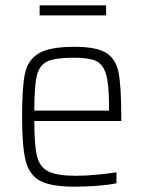

<svg xmlns="http://www.w3.org/2000/svg" viewBox="-20 -694 539 722"><path d="M436 -239H109Q109 -148 119 -107Q129 -66 161.5 -49.5Q194 -33 268 -33Q301 -33 343.5 -37Q386 -41 418 -46V-5Q392 1 348 4.5Q304 8 260 8Q172 8 131 -14Q90 -36 76.5 -89.5Q63 -143 63 -254Q63 -367 74 -418Q85 -469 126 -493.5Q167 -518 260 -518Q343 -518 379.5 -495Q416 -472 426 -420.5Q436 -369 436 -256ZM109 -278H390V-296Q390 -378 378.5 -415.5Q367 -453 340.5 -465Q314 -477 258 -477Q188 -477 158 -463Q128 -449 118.5 -409.5Q109 -370 109 -278ZM129 -636V-674H379V-636Z"/></svg>

Font: Saira Semi Condensed ExtraLight
Style: Regular
Weight: 200
Width: 4
Designer: Hector Gatti with collaboration of the Omnibus-Type team
Foundry: Omnibus-Type
Version: Version 1.001; ttfautohint (v1.8)